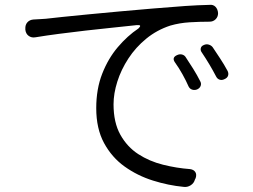

<svg xmlns="http://www.w3.org/2000/svg" viewBox="-20 -735 1040 788"><path d="M84 -616Q83 -633 92.5 -643.5Q102 -654 118 -655Q133 -656 145 -656.5Q157 -657 168 -658Q191 -661 236.5 -665.5Q282 -670 342 -676Q402 -682 470 -688Q538 -694 607 -700Q690 -707 741.5 -710.5Q793 -714 839 -715Q855 -717 864.5 -707Q874 -697 875 -681Q875 -666 865 -656Q855 -646 840 -646Q800 -646 758.5 -643.5Q717 -641 679 -630Q624 -612 580.5 -576.5Q537 -541 507 -495Q477 -449 461.5 -400Q446 -351 446 -307Q446 -232 474 -182Q502 -132 547.5 -102.5Q593 -73 649 -59Q705 -45 760 -41Q775 -39 781.5 -29Q788 -19 783 -4L780 2Q776 17 762.5 25.5Q749 34 734 32Q671 26 607.5 6Q544 -14 491.5 -51.5Q439 -89 407 -148Q375 -207 375 -291Q375 -370 399.5 -432.5Q424 -495 463.5 -541.5Q503 -588 548 -618Q565 -634 542 -632Q497 -627 442.5 -621.5Q388 -616 331.5 -609.5Q275 -603 221.5 -596Q168 -589 126 -582Q110 -579 98 -587.5Q86 -596 84 -613ZM707 -509Q718 -514 728 -511Q738 -508 743 -499Q757 -478 773 -452.5Q789 -427 802 -401Q807 -392 803.5 -382.5Q800 -373 789 -368Q779 -364 769 -367Q759 -370 754 -380Q744 -403 729 -430Q714 -457 698 -479Q684 -499 707 -509ZM816 -550Q826 -555 836.5 -552Q847 -549 853 -541Q867 -520 883.5 -495Q900 -470 914 -444Q919 -434 916 -424.5Q913 -415 901 -410Q891 -405 881.5 -408Q872 -411 867 -421Q841 -471 808 -520Q802 -528 804 -537Q806 -546 816 -550Z"/></svg>

Font: Chiron GoRound TC N
Style: Regular
Weight: 350
Designer: Ryoko NISHIZUKA 西塚涼子 (kana, bopomofo & ideographs); Paul D. Hunt (Latin, Greek & Cyrillic); Sandoll Communications 산돌커뮤니
Foundry: Adobe
Version: Version 1.000;hotconv 1.1.1;makeotfexe 2.6.0